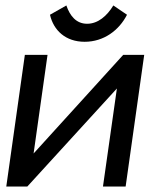

<svg xmlns="http://www.w3.org/2000/svg" viewBox="-20 -683 597 703"><path d="M299 -596C259 -596 236 -625 223 -663L163 -629C176 -572 220 -530 290 -530C360 -530 416 -572 445 -629L395 -663C372 -625 339 -596 299 -596ZM71 -482 3 0H80L408 -359L357 0H440L508 -482H431L103 -121L154 -482Z"/></svg>

Font: Cantarell
Style: Oblique
Weight: 400
Italic angle: -8°
Designer: Dave Crossland
Version: Version 0.024